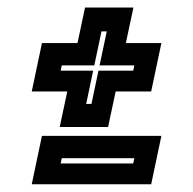

<svg xmlns="http://www.w3.org/2000/svg" viewBox="-20 -605 510 508"><path d="M138 -269 158 -363H64L91 -491H185L205 -585H333L313 -491H407L380 -363H286L266 -269ZM208 -330H222L240.5 -418H332.5L335.5 -432H243.5L262.5 -522H248.5L229.5 -432H143.5L140.5 -418H226.5ZM64 -117.5 91 -245.5H407L380 -117.5ZM140.5 -172.5H332.5L335.5 -186.5H143.5Z"/></svg>

Font: Tourney Thin
Style: Italic
Weight: 100
Italic angle: -12°
Designer: Tyler Finck
Foundry: Etcetera Type Co
Version: Version 1.015